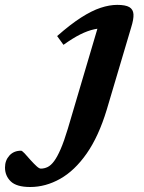

<svg xmlns="http://www.w3.org/2000/svg" viewBox="-218 -527 591 788"><path d="M220 -76.5Q187 32.5 137.8 103Q88.5 173.5 28.8 207Q-31 240.5 -94 240.5Q-150 240.5 -173.8 217.5Q-197.5 194.5 -197.5 160.5Q-197.5 131.5 -179.5 111.5Q-161.5 91.5 -131.5 91.5Q-127.5 91.5 -117 102.5Q-106.5 113.5 -92.5 130Q-78 146 -67.5 155.5Q-57 165 -50.5 165Q-36 165 -22.5 158.5Q-9 152 4 134.5Q17 117 31 84.8Q45 52.5 60.5 1L194 -450.5L223 -411Q196 -412.5 169 -406.8Q142 -401 111.5 -385.8Q81 -370.5 42.5 -343L16.5 -379Q71 -427 114.8 -455Q158.5 -483 195 -495Q231.5 -507 263 -507Q297 -507 312.8 -497.8Q328.5 -488.5 329.8 -468.5Q331 -448.5 320.5 -415Z"/></svg>

Font: Newsreader 9pt SemiBold
Style: Italic
Weight: 600
Italic angle: -17°
Designer: Hugues Gentile
Foundry: Production Type
Version: Version 1.003